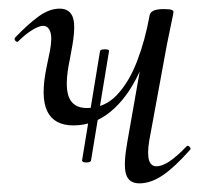

<svg xmlns="http://www.w3.org/2000/svg" viewBox="-20 -415 476 444"><path d="M150 -125Q105 -125 89.2 -157.9Q73.4 -190.8 87.6 -259.2L95.4 -297Q101.2 -327.6 96.3 -341.4Q91.4 -355.2 80 -355.2Q70 -355.2 54.5 -345.6Q39 -336 23 -320.2Q20 -316.2 16 -320.2Q12 -324.2 15 -328.2Q45.4 -359.8 69.8 -377.4Q94.2 -395 118 -395Q142 -395 148.9 -373.6Q155.8 -352.2 145 -297L141.4 -277.4Q129 -218.8 138.7 -192Q148.4 -165.2 181 -165.2Q221.6 -165.2 249.9 -194.9Q278.2 -224.6 297 -273.5Q315.8 -322.4 325.8 -378.8L339 -377.8Q328 -302.8 301.2 -245.7Q274.4 -188.6 235.7 -156.8Q197 -125 150 -125ZM302.4 9Q277.6 9 271.3 -12.7Q265 -34.4 274.4 -86.6L325.8 -378.8Q328 -394 357.8 -394Q372.2 -394 376.7 -392.2Q381.2 -390.4 381.2 -387.6Q381.2 -384.4 376.1 -361.2Q371 -338 366 -312L325 -89Q315.6 -30.4 341.8 -30.4Q367.4 -30.4 410.8 -76Q414 -80 418.4 -75.5Q422.8 -71 418.8 -67.8Q384.4 -28.8 356.7 -9.9Q329 9 302.4 9ZM190.6 -44.4Q190.4 -41 184.9 -39.8Q179.4 -38.6 174.5 -39.8Q169.6 -41 169.8 -44.4L211.2 -296.2Q212.2 -299.8 217.3 -300.6Q222.4 -301.4 227.7 -300.6Q233 -299.8 232 -296.2Z"/></svg>

Font: Cormorant Light
Style: Italic
Weight: 300
Italic angle: -10°
Designer: Christian Thalmann (Catharsis Fonts)
Foundry: Catharsis Fonts
Version: Version 4.000